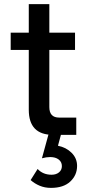

<svg xmlns="http://www.w3.org/2000/svg" viewBox="-20 -656 429 934"><path d="M351 0H238Q120 0 120 -122V-413H32V-497H120V-636H220V-497H345V-413H220V-135Q220 -84 268 -84H351ZM129 220 163 166Q189 194 231 194Q253 194 267 182.5Q281 171 281 152Q281 132 265.5 120Q250 108 224 108Q205 108 184 114L218 -10H279L262 53Q302 61 328.5 87.5Q355 114 355 151Q355 196 322 227Q289 258 228 258Q198 258 173 247.5Q148 237 129 220Z"/></svg>

Font: Wix Madefor Text Medium
Style: Regular
Weight: 500
Designer: Dalton Maag Ltd
Foundry: Dalton Maag Ltd
Version: Version 3.100